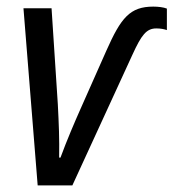

<svg xmlns="http://www.w3.org/2000/svg" viewBox="-20 -561 525 581"><path d="M94 0H199L381 -396C408 -455 423 -475 453 -475C466 -475 476 -473 485 -470V-535C475 -539 459 -541 444 -541C373 -541 346 -507 302 -408L223 -230C207 -194 182 -136 163 -84H159C160 -142 158 -186 155 -245L136 -536H51Z"/></svg>

Font: Noto Sans SemiCondensed
Style: Italic
Weight: 400
Width: 4
Italic angle: -12°
Designer: Monotype Design Team
Foundry: Monotype Imaging Inc.
Version: Version 2.013